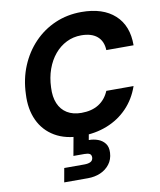

<svg xmlns="http://www.w3.org/2000/svg" viewBox="-102 -792 950 1138"><g transform="rotate(-10 372.5 -223.5)"><path d="M340 12Q245 12 180.5 -26Q116 -64 84.5 -132Q53 -200 58 -289Q61 -380 93 -457Q125 -534 180 -591.5Q235 -649 308 -680.5Q381 -712 466 -712Q595 -712 666.5 -647Q738 -582 737 -464H573Q571 -518 537 -547Q503 -576 441 -576Q393 -576 352 -555.5Q311 -535 280.5 -498.5Q250 -462 232 -412Q214 -362 212 -302Q209 -246 226 -206Q243 -166 278 -144.5Q313 -123 364 -123Q426 -123 468 -149.5Q510 -176 531 -226H695Q669 -151 617.5 -97.5Q566 -44 495 -16Q424 12 340 12ZM191 265 206 181H327Q351 181 365 173.5Q379 166 380 148Q380 132 370 126Q360 120 339 120H272L295 -7H387L378 43Q407 43 433 52.5Q459 62 475 83Q491 104 489 139Q487 179 465 207.5Q443 236 409 250.5Q375 265 334 265Z"/></g></svg>

Font: DM Sans Black
Style: Italic
Weight: 900
Italic angle: -10°
Designer: Colophon Foundry, Jonny Pinhorn
Foundry: Colophon Foundry
Version: Version 4.004;gftools[0.9.30]